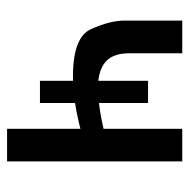

<svg xmlns="http://www.w3.org/2000/svg" viewBox="-16 -532 547 556"><g transform="rotate(90 258.0 -253.5)"><path d="M277.8 -95.2H213.4V-190.9Q88.4 -188 63.7 -243.2Q39.1 -298.3 39.1 -339.8V-507.3H133.8V-354Q133.8 -311 153.8 -289.8Q173.8 -268.6 213.4 -264.2V-408.2H277.8V-266.1Q311.5 -270 352.5 -279.3V-507.3H446.8V0H352.5V-212.4Q314.5 -202.6 277.8 -196.8Z"/></g></svg>

Font: Lato-Medium
Style: Regular
Weight: 500
Designer: Lukasz Dziedzic
Foundry: tyPoland Lukasz Dziedzic
Version: Version 2.006; 2014-01-15